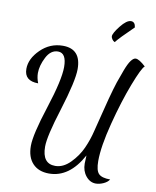

<svg xmlns="http://www.w3.org/2000/svg" viewBox="-108 -1028 980 1208"><g transform="rotate(10 382.0 -423.5)"><path d="M33 -536Q33 -601 93 -660Q153 -719 235 -719Q351 -719 351 -590Q351 -515 291 -322Q234 -141 234 -75Q234 34 317 34Q368 34 413 -11.5Q458 -57 483 -112.5Q508 -168 522 -227L549 -334L576 -440Q595 -511 608 -550L638 -633Q655 -678 670.5 -698.5Q686 -719 700 -719Q722 -719 764 -680Q745 -666 701 -552Q657 -438 618 -287Q579 -136 579 -44Q579 17 599.5 37.5Q620 58 673 58Q662 76 636.5 87.5Q611 99 588 99Q551 99 524.5 66.5Q498 34 498 -13Q498 -21 500 -65Q417 88 287 88Q220 88 182.5 48Q145 8 145 -64Q145 -136 205 -321Q265 -506 265 -588Q265 -678 211 -678Q164 -678 136.5 -624Q109 -570 109 -523Q109 -492 122 -459Q33 -459 33 -536ZM527 -831Q527 -851 564.5 -898.5Q602 -946 630 -946Q656 -946 660 -911Q575 -829 551 -798Q540 -803 533.5 -813.5Q527 -824 527 -831Z"/></g></svg>

Font: TypoPRO Dancing Script
Style: Bold
Weight: 700
Designer: Pablo Impallari
Foundry: Pablo Impallari. www.impallari.com Igino Marini. www.ikern.com
Version: Version 1.002